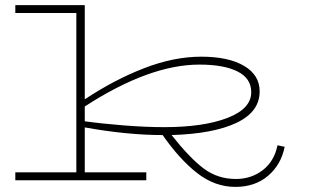

<svg xmlns="http://www.w3.org/2000/svg" viewBox="-20 -706 1214 752"><path d="M1095 -131Q1081 -61 1030 -17.5Q979 26 902 26Q822 26 753 -27.5Q684 -81 617 -177Q479 -177 312 -207V-31H553V0H40V-31H279V-655H40V-686H312V-317Q430 -395 546 -439.5Q662 -484 768 -484Q875 -484 936 -448Q997 -412 997 -348Q997 -268 906.5 -225Q816 -182 652 -177Q724 -86 778.5 -45.5Q833 -5 904 -5Q964 -5 1009 -39.5Q1054 -74 1067 -137ZM312 -231Q376 -222 463 -215Q550 -208 623 -208Q777 -208 870.5 -244Q964 -280 964 -345Q964 -399 910.5 -426Q857 -453 761 -453Q565 -453 312 -289Z"/></svg>

Font: BioRhyme Expanded ExtraLight
Style: Regular
Weight: 275
Width: 7
Designer: Aoife Mooney
Foundry: Aoife Mooney Type
Version: Version 1.001